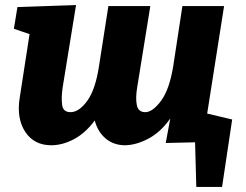

<svg xmlns="http://www.w3.org/2000/svg" viewBox="-20 -561 974 760"><path d="M183 14Q115 14 80 -39Q45 -92 58 -174L97 -426L35 -447L49 -533L281 -541L228 -215Q222 -174 226 -145.5Q230 -117 259 -117Q293 -117 325.5 -162Q358 -207 372 -300L409 -537H575L523 -215Q516 -174 521.5 -145.5Q527 -117 555 -117Q584 -117 617.5 -162Q651 -207 666 -301L702 -537H867L800 -111L866 -88L852 0L636 5L654 -92Q616 -38 568 -12.5Q520 13 476 14Q430 14 398.5 -12.5Q367 -39 355 -84Q318 -34 272.5 -10Q227 14 183 14ZM757 179 752 -4H718L697 -136L899 -88L859 179Z"/></svg>

Font: Bitter ExtraBold
Style: Italic
Weight: 800
Italic angle: -9°
Designer: Sol Matas, and Bitter project Authors
Foundry: Sol Matas
Version: Version 2.001